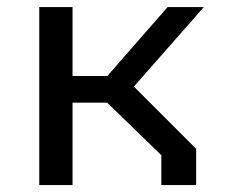

<svg xmlns="http://www.w3.org/2000/svg" viewBox="-20 -534 660 554"><path d="M445.5 -86.2 273.2 -253.3 316 -237.8H167.3V-314.7H322.3L268.5 -290.5L463.7 -513.7H568.3L355.8 -272.3V-294.7L546 -104.5V0H445.5ZM93.3 -513.7H189.3V0H93.3Z"/></svg>

Font: Monaspace Krypton Var
Style: Regular
Weight: 400
Designer: Riley Cran and the Lettermatic Team
Version: Version 1.101 (Monaspace Krypton Var)